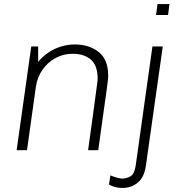

<svg xmlns="http://www.w3.org/2000/svg" viewBox="-20 -740 893 946"><path d="M62 0 134 -511H168V-435Q190 -462 219 -481.5Q248 -501 281.5 -511Q315 -521 348 -521Q419 -521 466 -484Q513 -447 513 -368Q513 -361 512.5 -353Q512 -345 509.5 -327Q507 -309 502 -271.5Q497 -234 487.5 -168.5Q478 -103 464 0H414Q428 -98 436.5 -162Q445 -226 450 -263Q455 -300 457.5 -318.5Q460 -337 460.5 -343.5Q461 -350 461 -354Q461 -416 428.5 -445.5Q396 -475 337 -475Q292 -475 253.5 -454Q215 -433 189.5 -396.5Q164 -360 157 -314L113 0ZM583 186Q571 186 558.5 184Q546 182 535.5 178Q525 174 517 169L524 124Q535 129 553.5 134.5Q572 140 583 140Q603 140 623 128.5Q643 117 649 73L731 -511H782L699 75Q691 133 659 159.5Q627 186 583 186ZM749 -666 756 -720H815L808 -666Z"/></svg>

Font: Chivo Medium Thin
Style: Italic
Weight: 250
Italic angle: -8.05°
Version: Version 2.002